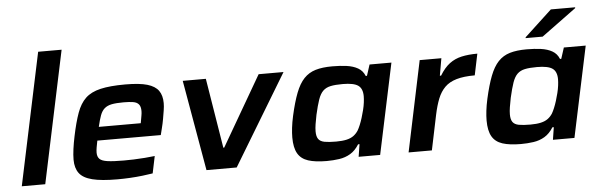

<svg xmlns="http://www.w3.org/2000/svg" viewBox="-48 -906 3365 1076"><g transform="rotate(-5 1634.5 -367.5)"><path d="M36 0 193 -743H325L168 0Z M574 8Q484 8 432.5 -5Q381 -18 359.5 -47Q338 -76 338 -123Q338 -149 342.5 -182.5Q347 -216 355 -254Q371 -331 389.5 -382.5Q408 -434 439 -463.5Q470 -493 523.5 -505.5Q577 -518 663 -518Q743 -518 787 -505Q831 -492 850 -465Q869 -438 869 -395Q869 -377 865.5 -355Q862 -333 857.5 -307Q853 -281 846 -254L837 -218H480Q476 -198 473 -181Q470 -164 470 -151Q470 -128 482.5 -115.5Q495 -103 527.5 -98.5Q560 -94 619 -94Q644 -94 674.5 -95Q705 -96 736.5 -98.5Q768 -101 793 -104L773 -8Q749 -4 715 0Q681 4 644.5 6Q608 8 574 8ZM495 -294H731L733 -305Q736 -323 738.5 -336.5Q741 -350 741 -362Q741 -387 730.5 -399.5Q720 -412 699 -415.5Q678 -419 645 -419Q603 -419 578 -414Q553 -409 537.5 -395.5Q522 -382 513 -357.5Q504 -333 495 -294Z M1075 0 986 -510H1116L1180 -117H1185L1413 -510H1553L1245 0Z M1751 8Q1687 8 1647 -5Q1607 -18 1588.5 -50.5Q1570 -83 1570 -140Q1570 -164 1573.5 -194.5Q1577 -225 1585 -261Q1602 -337 1621.5 -387.5Q1641 -438 1668 -466.5Q1695 -495 1733.5 -506.5Q1772 -518 1828 -518Q1872 -518 1908.5 -513Q1945 -508 1971.5 -493Q1998 -478 2010 -448H2017L2037 -510H2160L2052 0H1931L1942 -70H1934Q1913 -36 1884.5 -19Q1856 -2 1821.5 3Q1787 8 1751 8ZM1813 -96Q1848 -96 1872 -101.5Q1896 -107 1911.5 -118.5Q1927 -130 1938 -147Q1945 -159 1952.5 -177Q1960 -195 1966.5 -216Q1973 -237 1978.5 -259Q1984 -281 1986.5 -301Q1989 -321 1989 -336Q1989 -379 1964 -396.5Q1939 -414 1877 -414Q1835 -414 1809 -408.5Q1783 -403 1766.5 -387Q1750 -371 1739 -339.5Q1728 -308 1716 -255Q1710 -225 1706.5 -203Q1703 -181 1703 -163Q1703 -134 1713.5 -119.5Q1724 -105 1748 -100.5Q1772 -96 1813 -96Z M2212 0 2319 -510H2441L2424 -413H2431Q2457 -456 2487 -478.5Q2517 -501 2555.5 -509.5Q2594 -518 2644 -518L2619 -398Q2557 -398 2516 -386Q2475 -374 2450 -349Q2425 -324 2410 -286.5Q2395 -249 2384 -197L2343 0Z M2844 8Q2780 8 2740 -5Q2700 -18 2681.5 -50.5Q2663 -83 2663 -140Q2663 -164 2666.5 -194.5Q2670 -225 2678 -261Q2695 -337 2714.5 -387.5Q2734 -438 2761 -466.5Q2788 -495 2826.5 -506.5Q2865 -518 2921 -518Q2965 -518 3001.5 -513Q3038 -508 3064.5 -493Q3091 -478 3103 -448H3110L3130 -510H3253L3145 0H3024L3035 -70H3027Q3006 -36 2977.5 -19Q2949 -2 2914.5 3Q2880 8 2844 8ZM2906 -96Q2941 -96 2965 -101.5Q2989 -107 3004.5 -118.5Q3020 -130 3031 -147Q3038 -159 3045.5 -177Q3053 -195 3059.5 -216Q3066 -237 3071.5 -259Q3077 -281 3079.5 -301Q3082 -321 3082 -336Q3082 -379 3057 -396.5Q3032 -414 2970 -414Q2928 -414 2902 -408.5Q2876 -403 2859.5 -387Q2843 -371 2832 -339.5Q2821 -308 2809 -255Q2803 -225 2799.5 -203Q2796 -181 2796 -163Q2796 -134 2806.5 -119.5Q2817 -105 2841 -100.5Q2865 -96 2906 -96ZM2921 -581 2922 -586 3076 -729H3213L3212 -724L3017 -581Z"/></g></svg>

Font: Saira Expanded SemiBold
Style: Italic
Weight: 600
Width: 7
Italic angle: -12°
Designer: Hector Gatti with collaboration of the Omnibus-Type team
Foundry: Omnibus-Type
Version: Version 1.101